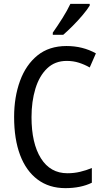

<svg xmlns="http://www.w3.org/2000/svg" viewBox="-20 -963 542 993"><path d="M325 -648Q264 -648 223.5 -609Q183 -570 163 -504Q143 -438 143 -357Q143 -222 191.5 -144.5Q240 -67 329 -67Q363 -67 394.5 -74.5Q426 -82 455 -94V-18Q398 10 318 10Q234 10 174.5 -34.5Q115 -79 84 -161Q53 -243 53 -358Q53 -461 83.5 -544.5Q114 -628 174 -676.5Q234 -725 324 -725Q408 -725 476 -687L444 -614Q418 -629 388.5 -638.5Q359 -648 325 -648ZM444 -934Q431 -913 407 -884.5Q383 -856 355.5 -828.5Q328 -801 307 -783H253V-794Q279 -831 303.5 -870Q328 -909 344 -943H444Z"/></svg>

Font: Noto Sans Tamil Condensed
Style: Regular
Weight: 400
Width: 3
Designer: Jelle Bosma - Monotype Design Team
Foundry: Monotype Imaging Inc.
Version: Version 2.004; ttfautohint (v1.8.4.7-5d5b)